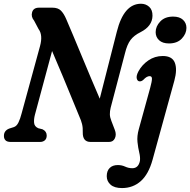

<svg xmlns="http://www.w3.org/2000/svg" viewBox="-26 -740 992 1001"><path d="M156 -141.5Q150 -118.5 151.8 -99.5Q153.5 -80.5 173.5 -71.5L195.5 -66Q217.5 -55.5 217.5 -33.5Q217.5 -17 207.8 -8.5Q198 0 183 0H29.5Q10.5 0 2.2 -9Q-6 -18 -5.5 -32Q-5.5 -58.5 21.5 -69.5L46.5 -77.5Q61 -82.5 70.2 -101.5Q79.5 -120.5 86.5 -148L182.5 -499Q198.5 -557.5 175 -588.5L152 -632Q134.5 -653 141.5 -676.5Q148.5 -700 177.5 -700H247Q276.5 -700 291.8 -684.5Q307 -669 319 -641Q333.5 -608 354.5 -557.5Q375.5 -507 400 -448.2Q424.5 -389.5 448.8 -331.5Q473 -273.5 494 -225.5L583 -574.5Q619.5 -720.5 709 -720.5Q734 -720.5 751.8 -704.5Q769.5 -688.5 769 -657.5Q768 -603.5 707 -572.5Q672.5 -555.5 654.5 -531.5Q636.5 -507.5 625.5 -462L551 -178.5Q546.5 -160 546.8 -144.2Q547 -128.5 554.5 -110L572.5 -63Q582 -39 573.2 -19.5Q564.5 0 542.5 0H446Q404.5 0 405.5 -50Q406.5 -73.5 401.8 -93Q397 -112.5 387.5 -133Q374.5 -164 351.8 -219.8Q329 -275.5 301.2 -342.5Q273.5 -409.5 245.5 -474ZM855 -513.5Q821.5 -513.5 803.5 -530.2Q785.5 -547 785.5 -572.5Q785.5 -602.5 809.5 -628Q833.5 -653.5 876.5 -653.5Q910 -653.5 928 -636.8Q946 -620 946 -594.5Q946 -564.5 922 -539Q898 -513.5 855 -513.5ZM883 -319.5 769.5 92.5Q748.5 168.5 707.8 204.5Q667 240.5 610 240.5Q570.5 240.5 550.5 222.8Q530.5 205 530.5 178.5Q530.5 151 545.8 135.8Q561 120.5 588.5 120.5Q609 120.5 626.8 128.8Q644.5 137 664 137Q695.5 137 703.5 99Q706 80 700 55.5Q694 31 690.8 0.5Q687.5 -30 697.5 -66L757 -282Q766 -315 766.2 -329Q766.5 -343 754 -343Q739 -343 721.5 -324Q711 -314.5 700.5 -316Q690.5 -317 687 -330.8Q683.5 -344.5 695.5 -367.5Q714 -402 747.5 -425Q781 -448 822.5 -448Q872 -448 885.5 -413Q899 -378 883 -319.5Z"/></svg>

Font: Fraunces 144pt S100 SemiBold
Style: Italic
Weight: 600
Italic angle: -16°
Version: Version 1.000; ttfautohint (v1.8.3)